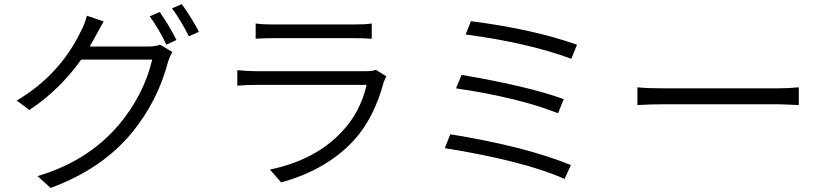

<svg xmlns="http://www.w3.org/2000/svg" viewBox="-20 -856 4040 941"><path d="M763 -797Q808 -732 845 -660L795 -637Q762 -709 714 -776ZM871 -836Q924 -761 955 -700L906 -678Q863 -762 823 -815ZM488 -751 420 -628H703Q743 -628 765 -637L825 -601Q813 -582 803 -551Q753 -360 626 -205Q479 -27 228 65L164 7Q410 -65 563 -245Q685 -391 726 -564H378Q270 -413 124 -317L62 -363Q274 -489 377 -704Q395 -737 406 -779Z M1233 -741Q1266 -736 1319 -736H1715Q1773 -736 1802 -741V-666Q1768 -669 1713 -669H1319Q1272 -669 1233 -666ZM1873 -482 1861 -455Q1814 -278 1715 -169Q1582 -24 1358 38L1303 -25Q1525 -71 1655 -210Q1745 -304 1777 -440H1238Q1190 -440 1143 -436V-512Q1201 -507 1238 -507H1770Q1808 -507 1822 -514Z M2288 -752Q2584 -715 2808 -637L2780 -568Q2565 -647 2262 -687ZM2242 -489Q2571 -433 2743 -370L2715 -301Q2520 -378 2215 -423ZM2187 -198Q2556 -138 2778 -47L2747 21Q2550 -67 2160 -130Z M3104 -428Q3152 -423 3239 -423H3789Q3843 -423 3895 -428V-341Q3815 -345 3790 -345H3239Q3164 -345 3104 -341Z"/></svg>

Font: Source Han Sans CN Normal
Style: Regular
Weight: 350
Designer: Ryoko NISHIZUKA 西塚涼子 (kana, bopomofo & ideographs); Paul D. Hunt (Latin, Greek & Cyrillic); Sandoll Communications 산돌커뮤니
Foundry: Adobe
Version: Version 2.004;hotconv 1.0.118;makeotfexe 2.5.65603